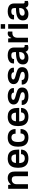

<svg xmlns="http://www.w3.org/2000/svg" viewBox="2143 -2906 775 5101"><g transform="rotate(-90 2530.5 -355.5)"><path d="M65 0V-526H167L177 -456H184Q202 -480 226.5 -498.5Q251 -517 282.5 -527.5Q314 -538 352 -538Q402 -538 440.5 -520Q479 -502 501 -462Q523 -422 523 -355V0H400V-333Q400 -361 393.5 -379.5Q387 -398 374.5 -409.5Q362 -421 344 -426Q326 -431 304 -431Q271 -431 244.5 -415Q218 -399 202.5 -371Q187 -343 187 -306V0Z M875 12Q791 12 735 -17.5Q679 -47 651 -108Q623 -169 623 -263Q623 -358 651 -418.5Q679 -479 735 -508.5Q791 -538 875 -538Q951 -538 1002.5 -509.5Q1054 -481 1080 -422Q1106 -363 1106 -269V-233H748Q750 -184 763 -150.5Q776 -117 803.5 -100.5Q831 -84 876 -84Q899 -84 919 -90Q939 -96 954 -108.5Q969 -121 977.5 -140Q986 -159 986 -184H1106Q1106 -134 1088.5 -97Q1071 -60 1039.5 -36Q1008 -12 966 0Q924 12 875 12ZM750 -319H979Q979 -352 971.5 -375Q964 -398 950.5 -413Q937 -428 918 -434.5Q899 -441 875 -441Q836 -441 809.5 -428Q783 -415 769 -388Q755 -361 750 -319Z M1429 12Q1347 12 1292.5 -17.5Q1238 -47 1211 -108Q1184 -169 1184 -263Q1184 -358 1211.5 -418.5Q1239 -479 1293.5 -508.5Q1348 -538 1429 -538Q1482 -538 1523 -525Q1564 -512 1593.5 -485.5Q1623 -459 1638 -420Q1653 -381 1653 -329H1529Q1529 -366 1518 -390Q1507 -414 1484.5 -426.5Q1462 -439 1427 -439Q1386 -439 1360 -420Q1334 -401 1321.5 -363.5Q1309 -326 1309 -269V-256Q1309 -200 1321.5 -162Q1334 -124 1361 -105.5Q1388 -87 1432 -87Q1466 -87 1488.5 -99.5Q1511 -112 1523 -137Q1535 -162 1535 -197H1653Q1653 -148 1638 -109Q1623 -70 1594 -43Q1565 -16 1523.5 -2Q1482 12 1429 12Z M1983 12Q1899 12 1843 -17.5Q1787 -47 1759 -108Q1731 -169 1731 -263Q1731 -358 1759 -418.5Q1787 -479 1843 -508.5Q1899 -538 1983 -538Q2059 -538 2110.5 -509.5Q2162 -481 2188 -422Q2214 -363 2214 -269V-233H1856Q1858 -184 1871 -150.5Q1884 -117 1911.5 -100.5Q1939 -84 1984 -84Q2007 -84 2027 -90Q2047 -96 2062 -108.5Q2077 -121 2085.5 -140Q2094 -159 2094 -184H2214Q2214 -134 2196.5 -97Q2179 -60 2147.5 -36Q2116 -12 2074 0Q2032 12 1983 12ZM1858 -319H2087Q2087 -352 2079.5 -375Q2072 -398 2058.5 -413Q2045 -428 2026 -434.5Q2007 -441 1983 -441Q1944 -441 1917.5 -428Q1891 -415 1877 -388Q1863 -361 1858 -319Z M2523 12Q2466 12 2423 -0.5Q2380 -13 2351 -35Q2322 -57 2307.5 -86.5Q2293 -116 2293 -151Q2293 -156 2293.5 -160Q2294 -164 2294 -166H2414Q2414 -164 2414 -162Q2414 -160 2414 -158Q2415 -131 2431 -114.5Q2447 -98 2473 -91Q2499 -84 2528 -84Q2554 -84 2577.5 -89.5Q2601 -95 2616.5 -107.5Q2632 -120 2632 -140Q2632 -166 2612 -180Q2592 -194 2559.5 -203Q2527 -212 2490 -222Q2457 -231 2424 -242Q2391 -253 2364.5 -270Q2338 -287 2321.5 -314Q2305 -341 2305 -381Q2305 -420 2322 -449Q2339 -478 2369 -497.5Q2399 -517 2440 -527Q2481 -537 2529 -537Q2576 -537 2614.5 -527Q2653 -517 2681.5 -498.5Q2710 -480 2725.5 -453.5Q2741 -427 2741 -395Q2741 -388 2740.5 -381Q2740 -374 2740 -373H2621V-380Q2621 -399 2609.5 -412.5Q2598 -426 2576.5 -434Q2555 -442 2523 -442Q2499 -442 2481 -438Q2463 -434 2451.5 -427Q2440 -420 2434 -411Q2428 -402 2428 -391Q2428 -372 2443 -361Q2458 -350 2483.5 -342Q2509 -334 2539 -325Q2575 -315 2613 -304.5Q2651 -294 2683.5 -278Q2716 -262 2736 -233Q2756 -204 2756 -156Q2756 -110 2738.5 -77.5Q2721 -45 2689.5 -25.5Q2658 -6 2615.5 3Q2573 12 2523 12Z M3064 12Q3007 12 2964 -0.5Q2921 -13 2892 -35Q2863 -57 2848.5 -86.5Q2834 -116 2834 -151Q2834 -156 2834.5 -160Q2835 -164 2835 -166H2955Q2955 -164 2955 -162Q2955 -160 2955 -158Q2956 -131 2972 -114.5Q2988 -98 3014 -91Q3040 -84 3069 -84Q3095 -84 3118.5 -89.5Q3142 -95 3157.5 -107.5Q3173 -120 3173 -140Q3173 -166 3153 -180Q3133 -194 3100.5 -203Q3068 -212 3031 -222Q2998 -231 2965 -242Q2932 -253 2905.5 -270Q2879 -287 2862.5 -314Q2846 -341 2846 -381Q2846 -420 2863 -449Q2880 -478 2910 -497.5Q2940 -517 2981 -527Q3022 -537 3070 -537Q3117 -537 3155.5 -527Q3194 -517 3222.5 -498.5Q3251 -480 3266.5 -453.5Q3282 -427 3282 -395Q3282 -388 3281.5 -381Q3281 -374 3281 -373H3162V-380Q3162 -399 3150.5 -412.5Q3139 -426 3117.5 -434Q3096 -442 3064 -442Q3040 -442 3022 -438Q3004 -434 2992.5 -427Q2981 -420 2975 -411Q2969 -402 2969 -391Q2969 -372 2984 -361Q2999 -350 3024.5 -342Q3050 -334 3080 -325Q3116 -315 3154 -304.5Q3192 -294 3224.5 -278Q3257 -262 3277 -233Q3297 -204 3297 -156Q3297 -110 3279.5 -77.5Q3262 -45 3230.5 -25.5Q3199 -6 3156.5 3Q3114 12 3064 12Z M3535 12Q3513 12 3484.5 6.5Q3456 1 3429.5 -14Q3403 -29 3386 -58.5Q3369 -88 3369 -136Q3369 -190 3393 -225.5Q3417 -261 3460.5 -281.5Q3504 -302 3564.5 -310.5Q3625 -319 3697 -319V-362Q3697 -385 3690 -403Q3683 -421 3664.5 -431.5Q3646 -442 3609 -442Q3572 -442 3551 -433Q3530 -424 3522 -411Q3514 -398 3514 -384V-370H3396Q3395 -375 3395 -380Q3395 -385 3395 -392Q3395 -437 3422 -470Q3449 -503 3497 -520.5Q3545 -538 3608 -538Q3680 -538 3726.5 -518Q3773 -498 3796 -461Q3819 -424 3819 -371V-123Q3819 -104 3830 -96Q3841 -88 3854 -88H3886V-4Q3876 0 3857 5.5Q3838 11 3810 11Q3784 11 3763.5 2.5Q3743 -6 3729 -22Q3715 -38 3709 -60H3703Q3686 -39 3662.5 -22.5Q3639 -6 3607.5 3Q3576 12 3535 12ZM3572 -88Q3602 -88 3625.5 -97Q3649 -106 3664.5 -122Q3680 -138 3688.5 -161Q3697 -184 3697 -211V-235Q3642 -235 3595.5 -228Q3549 -221 3521.5 -202Q3494 -183 3494 -148Q3494 -130 3502.5 -116.5Q3511 -103 3528.5 -95.5Q3546 -88 3572 -88Z M3956 0V-526H4058L4068 -443H4075Q4085 -468 4099.5 -489.5Q4114 -511 4137 -524.5Q4160 -538 4193 -538Q4209 -538 4222.5 -535Q4236 -532 4243 -529V-414H4206Q4175 -414 4151 -405.5Q4127 -397 4110.5 -379Q4094 -361 4086 -334Q4078 -307 4078 -271V0Z M4318 -607V-723H4440V-607ZM4318 0V-526H4440V0Z M4705 12Q4683 12 4654.5 6.5Q4626 1 4599.5 -14Q4573 -29 4556 -58.5Q4539 -88 4539 -136Q4539 -190 4563 -225.5Q4587 -261 4630.5 -281.5Q4674 -302 4734.5 -310.5Q4795 -319 4867 -319V-362Q4867 -385 4860 -403Q4853 -421 4834.5 -431.5Q4816 -442 4779 -442Q4742 -442 4721 -433Q4700 -424 4692 -411Q4684 -398 4684 -384V-370H4566Q4565 -375 4565 -380Q4565 -385 4565 -392Q4565 -437 4592 -470Q4619 -503 4667 -520.5Q4715 -538 4778 -538Q4850 -538 4896.5 -518Q4943 -498 4966 -461Q4989 -424 4989 -371V-123Q4989 -104 5000 -96Q5011 -88 5024 -88H5056V-4Q5046 0 5027 5.5Q5008 11 4980 11Q4954 11 4933.5 2.5Q4913 -6 4899 -22Q4885 -38 4879 -60H4873Q4856 -39 4832.5 -22.5Q4809 -6 4777.5 3Q4746 12 4705 12ZM4742 -88Q4772 -88 4795.5 -97Q4819 -106 4834.5 -122Q4850 -138 4858.5 -161Q4867 -184 4867 -211V-235Q4812 -235 4765.5 -228Q4719 -221 4691.5 -202Q4664 -183 4664 -148Q4664 -130 4672.5 -116.5Q4681 -103 4698.5 -95.5Q4716 -88 4742 -88Z"/></g></svg>

Font: Archivo SemiBold
Style: Regular
Weight: 600
Designer: Hector Gatti
Foundry: Omnibus-Type
Version: Version 2.001